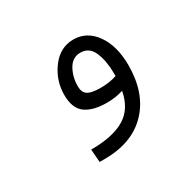

<svg xmlns="http://www.w3.org/2000/svg" viewBox="-66 -277 332 335"><g transform="rotate(-30 100.0 -110.0)"><path d="M49 -6 47 -32Q91 -32 115 -46.5Q139 -61 145 -94Q130 -89 112 -89Q84 -89 69 -100Q54 -111 54 -138Q54 -167 71.5 -190.5Q89 -214 116 -214Q143 -214 160 -190Q177 -166 177 -127Q177 -71 146 -38.5Q115 -6 59 -6ZM82 -139Q82 -127 89.5 -122Q97 -117 116 -117Q134 -117 148 -122V-127Q148 -152 140.5 -170Q133 -188 115 -188Q99 -188 90.5 -173Q82 -158 82 -139Z"/></g></svg>

Font: Noto Sans Arabic Cond ExtLt
Style: Regular
Weight: 200
Width: 3
Designer: Monotype Design Team, Nadine Chahine, Nizar Qandah and Khaled Hosny
Foundry: Monotype Imaging Inc.
Version: Version 2.012; ttfautohint (v1.8.4.7-5d5b)